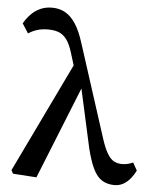

<svg xmlns="http://www.w3.org/2000/svg" viewBox="-53 -783 684 844"><g transform="rotate(5 288.5 -361.5)"><path d="M35 4 27 -11 270 -516 310 -415 139 11ZM483 15Q452 15 429 1Q406 -13 389.5 -46.5Q373 -80 359 -137L301 -400H288L242 -549Q230 -588 214.5 -607.5Q199 -627 179.5 -634Q160 -641 133 -641Q107 -641 86 -634.5Q65 -628 47 -616L20 -658Q33 -681 50.5 -699Q68 -717 91 -727.5Q114 -738 143 -738Q176 -738 201.5 -723.5Q227 -709 247 -678.5Q267 -648 283 -598L417 -182Q430 -142 443.5 -119.5Q457 -97 472.5 -88.5Q488 -80 508 -80Q522 -80 534 -83Q546 -86 557 -91L576 -57Q567 -38 553.5 -21.5Q540 -5 522.5 5Q505 15 483 15Z"/></g></svg>

Font: Source Serif 4 Medium
Style: Regular
Weight: 500
Designer: Frank Grießhammer
Foundry: Adobe Systems Incorporated
Version: Version 4.004;hotconv 1.0.116;makeotfexe 2.5.65601